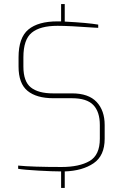

<svg xmlns="http://www.w3.org/2000/svg" viewBox="-20 -844 649 952"><path d="M499 -224V-156Q499 -72 444 -34.5Q389 3 301 6V88H283V6Q243 6 171 2Q99 -2 70 -7V-23Q140 -16 285 -16Q373 -16 424 -45.5Q475 -75 475 -156V-224Q475 -290 442.5 -323.5Q410 -357 337 -357H245Q161 -357 116.5 -393.5Q72 -430 72 -514V-560Q72 -657 120.5 -697.5Q169 -738 265 -738H283V-824H301V-737Q415 -731 467 -722V-706L447 -707Q323 -716 265 -716Q179 -716 137.5 -682Q96 -648 96 -560V-514Q96 -440 133 -410.5Q170 -381 243 -381H337Q419 -381 459 -338.5Q499 -296 499 -224Z"/></svg>

Font: Exo Thin
Style: Regular
Weight: 250
Designer: Natanael Gama
Foundry: Natanael Gama
Version: Version 1.500; ttfautohint (v1.6)